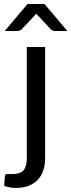

<svg xmlns="http://www.w3.org/2000/svg" viewBox="-56 -736 348 938"><path d="M164.5 -506.5H75V37.5C75 64.5 69.5 84.1 58.5 96.2C47.5 108.4 29 114.5 3 114.5C-3.3 114.5 -8.6 114.4 -12.8 114.2C-16.9 114.1 -20.3 114.2 -23 114.5C-25.7 114.8 -27.7 115.8 -29 117.2C-30.3 118.8 -31.3 121 -32 124L-35.5 172C-26.5 175.3 -17.6 177.8 -8.8 179.5C0.1 181.2 10 182 21 182C46.3 182 68.1 178.2 86.2 170.8C104.4 163.2 119.2 153 130.8 140C142.2 127 150.8 111.8 156.2 94.2C161.8 76.8 164.5 57.8 164.5 37.5ZM273 -584.5 161.5 -716.5H78.5L-33 -584.5H28.5C36.5 -584.5 44 -587.7 51 -594L113 -660C114.3 -661.3 115.7 -662.8 117 -664.5C118.3 -666.2 119.8 -667.8 121.5 -669.5C123.8 -665.8 126.5 -662.7 129.5 -660L191 -594C194.7 -590.3 198.4 -587.8 202.2 -586.5C206.1 -585.2 209.8 -584.5 213.5 -584.5Z"/></svg>

Font: LatoLatin
Style: Regular
Weight: 400
Designer: Lukasz Dziedzic with Adam Twardoch and Botio Nikoltchev
Foundry: tyPoland Lukasz Dziedzic
Version: Version 2.015; 2015-08-06; http://www.latofonts.com/